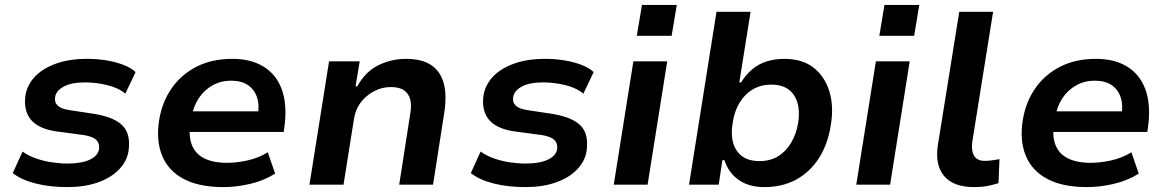

<svg xmlns="http://www.w3.org/2000/svg" viewBox="-20 -753 4760 783"><path d="M255 10Q184 10 126 -4.5Q68 -19 32 -47L72 -135Q95 -118 126.5 -107Q158 -96 191.5 -91Q225 -86 255 -86Q313 -86 346.5 -102Q380 -118 384 -145Q387 -168 373 -182Q359 -196 323 -202L210 -217Q136 -228 105.5 -265.5Q75 -303 84 -365Q91 -406 121 -439Q151 -472 205.5 -492.5Q260 -513 336 -513Q375 -513 412.5 -507Q450 -501 482 -489Q514 -477 533 -459L491 -371Q463 -395 417 -406Q371 -417 327 -417Q271 -417 240 -400Q209 -383 205 -358Q201 -336 215 -322.5Q229 -309 263 -304L368 -288Q449 -274 481.5 -239Q514 -204 504 -136Q497 -94 464 -60.5Q431 -27 377.5 -8.5Q324 10 255 10Z M892 10Q791 10 728.5 -23.5Q666 -57 641 -118.5Q616 -180 629 -263Q641 -337 680 -393Q719 -449 781.5 -481Q844 -513 928 -513Q1003 -513 1054.5 -481.5Q1106 -450 1128.5 -390Q1151 -330 1141 -245L1137 -215H730L742 -299H1049L1031 -277Q1039 -324 1028 -356.5Q1017 -389 990.5 -406.5Q964 -424 922 -424Q881 -424 847 -405Q813 -386 791 -353Q769 -320 761 -275L757 -254Q748 -200 762 -163Q776 -126 812.5 -107.5Q849 -89 906 -89Q946 -89 990.5 -99Q1035 -109 1072 -132L1102 -45Q1056 -16 999.5 -3Q943 10 892 10Z M1242 0 1322 -503H1447L1430 -401H1437Q1471 -462 1524 -487.5Q1577 -513 1636 -513Q1699 -513 1737 -488.5Q1775 -464 1789 -415.5Q1803 -367 1792 -295L1746 0H1608L1653 -289Q1659 -324 1653 -347.5Q1647 -371 1628 -384.5Q1609 -398 1574 -398Q1537 -398 1504.5 -380.5Q1472 -363 1451 -335Q1430 -307 1424 -271L1381 0Z M2123 10Q2052 10 1994 -4.5Q1936 -19 1900 -47L1940 -135Q1963 -118 1994.5 -107Q2026 -96 2059.5 -91Q2093 -86 2123 -86Q2181 -86 2214.5 -102Q2248 -118 2252 -145Q2255 -168 2241 -182Q2227 -196 2191 -202L2078 -217Q2004 -228 1973.5 -265.5Q1943 -303 1952 -365Q1959 -406 1989 -439Q2019 -472 2073.5 -492.5Q2128 -513 2204 -513Q2243 -513 2280.5 -507Q2318 -501 2350 -489Q2382 -477 2401 -459L2359 -371Q2331 -395 2285 -406Q2239 -417 2195 -417Q2139 -417 2108 -400Q2077 -383 2073 -358Q2069 -336 2083 -322.5Q2097 -309 2131 -304L2236 -288Q2317 -274 2349.5 -239Q2382 -204 2372 -136Q2365 -94 2332 -60.5Q2299 -27 2245.5 -8.5Q2192 10 2123 10Z M2577 -607 2598 -733H2740L2719 -607ZM2483 0 2563 -503H2701L2621 0Z M3097 10Q3035 10 2993.5 -18.5Q2952 -47 2934 -100H2926L2911 0H2790L2902 -705H3041L2995 -417H3002Q3023 -450 3049 -471.5Q3075 -493 3108 -503Q3141 -513 3178 -513Q3252 -513 3298 -477Q3344 -441 3362.5 -379.5Q3381 -318 3368 -242Q3356 -165 3320 -108.5Q3284 -52 3227.5 -21Q3171 10 3097 10ZM3077 -96Q3120 -96 3152 -115Q3184 -134 3205.5 -169.5Q3227 -205 3235 -252Q3246 -323 3217.5 -365.5Q3189 -408 3125 -408Q3084 -408 3051 -389Q3018 -370 2996.5 -335Q2975 -300 2968 -252Q2956 -181 2984.5 -138.5Q3013 -96 3077 -96Z M3566 -607 3587 -733H3729L3708 -607ZM3472 0 3552 -503H3690L3610 0Z M3952 10Q3868 10 3830 -35.5Q3792 -81 3805 -163L3892 -705H4030L3945 -174Q3942 -150 3946.5 -132.5Q3951 -115 3963 -106Q3975 -97 3995 -97Q4011 -97 4025.5 -99Q4040 -101 4056 -104L4052 -6Q4026 2 4004 6Q3982 10 3952 10Z M4414 10Q4313 10 4250.5 -23.5Q4188 -57 4163 -118.5Q4138 -180 4151 -263Q4163 -337 4202 -393Q4241 -449 4303.5 -481Q4366 -513 4450 -513Q4525 -513 4576.5 -481.5Q4628 -450 4650.5 -390Q4673 -330 4663 -245L4659 -215H4252L4264 -299H4571L4553 -277Q4561 -324 4550 -356.5Q4539 -389 4512.5 -406.5Q4486 -424 4444 -424Q4403 -424 4369 -405Q4335 -386 4313 -353Q4291 -320 4283 -275L4279 -254Q4270 -200 4284 -163Q4298 -126 4334.5 -107.5Q4371 -89 4428 -89Q4468 -89 4512.5 -99Q4557 -109 4594 -132L4624 -45Q4578 -16 4521.5 -3Q4465 10 4414 10Z"/></svg>

Font: Nunito Sans 6pt
Style: Bold Italic
Weight: 700
Italic angle: -9°
Version: Version 3.101;gftools[0.9.27]